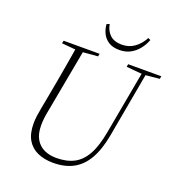

<svg xmlns="http://www.w3.org/2000/svg" viewBox="-153 -979 1026 1116"><g transform="rotate(20 360.0 -421.5)"><path d="M211 -648 112 -657 116 -674H338L335 -657L227 -648ZM300 14Q246 14 204 -4.5Q162 -23 139 -62Q116 -101 116 -163Q116 -184 119 -207.5Q122 -231 127 -257L143 -342Q156 -413 166 -468Q176 -523 184 -572.5Q192 -622 201 -674H248L171 -258Q166 -234 163.5 -211.5Q161 -189 161 -167Q161 -116 180 -83Q199 -50 232 -34.5Q265 -19 308 -19Q372 -19 417 -42.5Q462 -66 491.5 -119.5Q521 -173 537 -264L612 -674H636L559 -247Q542 -156 508.5 -98.5Q475 -41 423.5 -13.5Q372 14 300 14ZM614 -648 512 -657 515 -674H720L717 -657L624 -648ZM437 -734Q397 -734 371 -750.5Q345 -767 332 -793.5Q319 -820 317 -850L334 -857Q341 -817 367 -792.5Q393 -768 440 -768Q485 -768 518.5 -792.5Q552 -817 573 -857L588 -850Q577 -820 556.5 -793.5Q536 -767 506.5 -750.5Q477 -734 437 -734Z"/></g></svg>

Font: Source Serif 4 48pt Light
Style: Italic
Weight: 300
Italic angle: -12°
Designer: Frank Grießhammer
Foundry: Adobe Systems Incorporated
Version: Version 4.004;hotconv 1.0.116;makeotfexe 2.5.65601